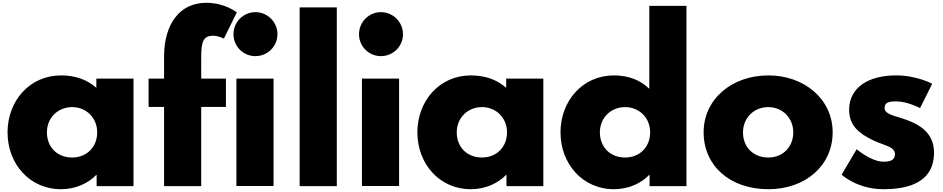

<svg xmlns="http://www.w3.org/2000/svg" viewBox="-20 -1333 6751 1375"><path d="M34 -385C34 -160 192 22 417 22C522 22 612 -21 669 -80H672V0H936V-770H670V-704C607 -761 521 -793 417 -793C192 -793 34 -610 34 -385ZM316 -385C316 -491 396 -566 497 -566C596 -566 676 -491 676 -385C676 -280 601 -205 497 -205C389 -205 316 -280 316 -385Z M1155 -770H1044V-567H1155V0H1421V-567H1598V-770H1421V-926C1421 -1032 1436 -1077 1504 -1077C1548 -1077 1583 -1056 1583 -1056L1676 -1244C1676 -1244 1592 -1313 1457 -1313C1265 -1313 1157 -1159 1155 -934Z M1809 -1246C1722 -1246 1652 -1175 1652 -1088C1652 -1001 1722 -931 1809 -931C1896 -931 1967 -1001 1967 -1088C1967 -1175 1896 -1246 1809 -1246ZM1673 -770H1939V-1H1673Z M2126 0H2392V-1280H2126Z M2708 -1246C2621 -1246 2551 -1175 2551 -1088C2551 -1001 2621 -931 2708 -931C2795 -931 2866 -1001 2866 -1088C2866 -1175 2795 -1246 2708 -1246ZM2572 -770H2838V-1H2572Z M2969 -385C2969 -160 3127 22 3352 22C3457 22 3547 -21 3604 -80H3607V0H3871V-770H3605V-704C3542 -761 3456 -793 3352 -793C3127 -793 2969 -610 2969 -385ZM3251 -385C3251 -491 3331 -566 3432 -566C3531 -566 3611 -491 3611 -385C3611 -280 3536 -205 3432 -205C3324 -205 3251 -280 3251 -385Z M3994 -385C3994 -160 4152 22 4377 22C4482 22 4572 -21 4629 -80H4632V0H4896V-1291H4630V-697C4567 -759 4481 -793 4377 -793C4152 -793 3994 -610 3994 -385ZM4276 -385C4276 -491 4356 -566 4457 -566C4556 -566 4636 -491 4636 -385C4636 -280 4561 -205 4457 -205C4349 -205 4276 -280 4276 -385Z M5019 -385C5019 -148 5205 22 5483 22C5749 22 5943 -148 5943 -385C5943 -625 5738 -793 5483 -793C5223 -793 5019 -625 5019 -385ZM5301 -385C5301 -491 5381 -566 5482 -566C5581 -566 5661 -491 5661 -385C5661 -280 5586 -205 5482 -205C5374 -205 5301 -280 5301 -385Z M6398 -793C6195 -793 6061 -704 6061 -546C6061 -430 6139 -376 6217 -336C6304 -291 6389 -286 6389 -230C6389 -179 6344 -175 6306 -175C6220 -175 6115 -264 6115 -264L6007 -82C6007 -82 6119 22 6305 22C6463 22 6669 -14 6669 -241C6669 -399 6537 -455 6435 -487C6369 -508 6315 -519 6315 -560C6315 -596 6339 -607 6398 -607C6479 -607 6569 -559 6569 -559L6656 -733C6656 -733 6547 -793 6398 -793Z"/></svg>

Font: Poland Can Into
Style: BigWritings
Weight: 700
Foundry: Cannot Into Space Fonts
Version: Version 0.92